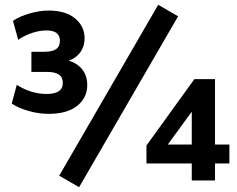

<svg xmlns="http://www.w3.org/2000/svg" viewBox="-20 -753 990 801"><path d="M344 -398Q344 -345 302 -311.5Q260 -278 183 -278Q142 -278 99.5 -290Q57 -302 29 -321L50 -399Q110 -361 175 -361Q242 -361 242 -407Q242 -431 225.5 -442Q209 -453 176 -453H111V-537H165Q198 -537 214 -548Q230 -559 230 -583Q230 -626 174 -626Q146 -626 115 -616Q84 -606 56 -587L34 -666Q62 -685 104 -697Q146 -709 182 -709Q254 -709 293.5 -676Q333 -643 333 -593Q333 -560 315.5 -535.5Q298 -511 267 -500Q303 -489 323.5 -463Q344 -437 344 -398ZM310 28 227 -20 640 -733 723 -685ZM937 -150V-71H877V0H780V-71H591V-146L791 -423H877V-150ZM680 -150H780V-287Z"/></svg>

Font: wassup Sans
Style: Bold
Weight: 700
Version: Version 2.001